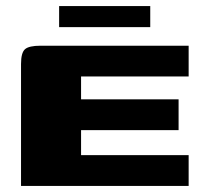

<svg xmlns="http://www.w3.org/2000/svg" viewBox="-20 -610 667 630"><path d="M49 0V-400Q49 -437 62 -448.5Q75 -460 113 -460H599V-359H246V-284H566V-183H246V-101H599V0ZM174 -521V-590H473V-521Z"/></svg>

Font: Genos Thin ExtraBold
Style: Regular
Weight: 800
Version: Version 1.010